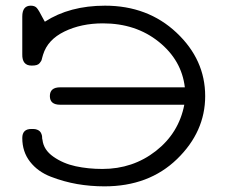

<svg xmlns="http://www.w3.org/2000/svg" viewBox="-20 -642 798 673"><path d="M58.1 -158.2Q58.1 -190.4 90.8 -189.9H96.2Q104 -189.9 110.1 -187.5Q116.2 -185.1 119.6 -181.6Q123 -178.2 125 -173.1Q127 -168 127.4 -164.6Q127.9 -161.1 127.9 -155.8L128.9 -151.9Q132.8 -116.7 167 -92.8Q201.2 -68.8 245.1 -59.3Q289.1 -49.8 338.9 -49.8Q445.8 -49.8 526.4 -112.8Q606.9 -175.8 626 -274.9H190.9Q154.8 -274.9 154.8 -305.2Q154.8 -335.9 190.9 -335.9H627.9Q616.7 -431.2 536.4 -495.6Q456.1 -560.1 340.8 -560.1Q264.6 -560.1 205.8 -531.5Q147 -502.9 130.9 -450.2Q129.9 -448.2 127.9 -439.7Q126 -431.2 124.5 -428.5Q123 -425.8 119.1 -420.9Q115.2 -416 108.6 -414.1Q102.1 -412.1 91.8 -412.1H90.8Q57.1 -412.1 58.1 -452.1Q58.1 -453.1 58.1 -454.1V-584Q58.1 -622.1 87.9 -622.1Q102.1 -622.1 109.1 -614Q116.2 -606 130.9 -577.1Q134.8 -570.3 137.2 -565.9Q224.1 -622.1 348.1 -622.1Q498 -622.1 598.6 -527.6Q699.2 -433.1 699.2 -305.2Q699.2 -180.2 600.6 -84.5Q502 11.2 346.2 11.2Q297.4 11.2 250.7 3.2Q204.1 -4.9 158.4 -22.5Q112.8 -40 85.4 -75Q58.1 -109.9 58.1 -158.2Z"/></svg>

Font: CMU Typewriter Text Variable Width
Style: Medium
Weight: 500
Version: Version 0.7.0